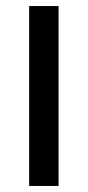

<svg xmlns="http://www.w3.org/2000/svg" viewBox="-20 -616 290 636"><path d="M76.5 -247.5V-596H174V-247.5ZM76.5 0V-314H174V0Z"/></svg>

Font: Anek Gujarati Medium
Style: Regular
Weight: 500
Designer: Mrunmayee Ghaisas (Gujarati), Yesha Goshar (Latin)
Foundry: Ek Type
Version: Version 1.003